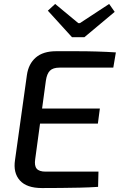

<svg xmlns="http://www.w3.org/2000/svg" viewBox="-20 -950 606 971"><path d="M264 -691Q315 -691 367.5 -691Q420 -691 470 -689.5Q520 -688 566 -685L553 -608H281Q248 -608 232.5 -592.5Q217 -577 212 -542L158 -145Q153 -112 165.5 -97Q178 -82 211 -82H478L476 -5Q432 -2 384 -1Q336 0 287 0.5Q238 1 192 1Q115 1 80.5 -37.5Q46 -76 56 -141L116 -570Q124 -627 161 -659Q198 -691 264 -691ZM110 -401H485L475 -325H99ZM532 -930 560 -890 407 -762H344L222 -896L259 -930L376 -833H384Z"/></svg>

Font: Exo 2 Medium
Style: Italic
Weight: 500
Italic angle: -8°
Designer: Natanael Gama
Foundry: Natanael Gama
Version: Version 2.010